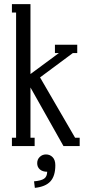

<svg xmlns="http://www.w3.org/2000/svg" viewBox="-20 -700 414 920"><path d="M329.1 -445.8 171.9 -329.1 339.8 -40H361.8V0H284.2L126 -280.8V-40H146V0H37.1V-40H57.1V-640.1H37.1V-680.2H126V-345.2L262.2 -445.8H243.2V-485.8H350.1V-445.8ZM147 200.2 143.1 168.9Q176.8 166 191.2 156.2Q205.6 146.5 206.1 123Q184.1 123 171.1 111.8Q158.2 100.6 158.2 82Q158.2 63.5 170.7 51.8Q183.1 40 200.2 40Q219.2 40 232.2 53.2Q245.1 66.4 245.1 91.8Q245.1 143.1 221.7 168.9Q198.2 194.8 147 200.2Z"/></svg>

Font: Margherita
Style: Regular
Weight: 400
Designer: James Puckett
Foundry: Dunwich Type Founders
Version: Version 1.008;hotconv 1.0.109;makeotfexe 2.5.65596